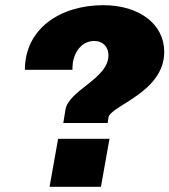

<svg xmlns="http://www.w3.org/2000/svg" viewBox="-20 -720 653 740"><path d="M224 -246H395L398 -267C405 -313 613 -363 613 -520C613 -627 517 -700 378 -700C213 -700 76 -610 76 -451H259C259 -461 260 -471 261 -480C270 -530 302 -562 343 -562C379 -562 398 -537 398 -507C398 -416 244 -373 232 -296ZM171 0H369L402 -185H204Z"/></svg>

Font: Archivo Black
Style: Italic
Weight: 900
Italic angle: -10°
Designer: Hector Gatti
Foundry: Omnibus-Type
Version: Version 2.001